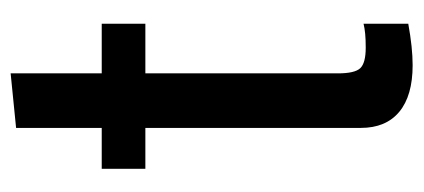

<svg xmlns="http://www.w3.org/2000/svg" viewBox="-232 -538 777 352"><g transform="rotate(-90 156.0 -361.5)"><path d="M213 7Q157 7 127.5 -17.5Q98 -42 98 -88V-720L198 -730V-130Q198 -99 207.5 -89Q217 -79 245 -79Q260 -79 270.5 -80Q281 -81 289 -83V-1Q267 3 248 5Q229 7 213 7ZM23 -483V-563H148V-483ZM289 -483H148V-563H289Z"/></g></svg>

Font: BDO Grotesk
Style: Regular
Weight: 400
Designer: Deni Anggara
Foundry: Lokal Container
Version: Version 2.000